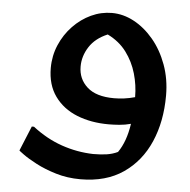

<svg xmlns="http://www.w3.org/2000/svg" viewBox="-53 -550 854 863"><g transform="rotate(5 374.0 -118.5)"><path d="M341 260Q282 260 230.5 244.5Q179 229 140 208.5Q101 188 79 172Q57 156 57 155L103 43H113Q176 92 245.5 116Q315 140 388 142Q423 142 449.5 138Q476 134 499 123Q534 73 546 -8Q520 -1 494 1Q468 3 446 3Q366 3 302.5 -22.5Q239 -48 202 -99.5Q165 -151 165 -227Q165 -282 186 -331Q207 -380 243 -417.5Q279 -455 324 -476Q369 -497 418 -497Q469 -497 517.5 -471Q566 -445 605.5 -398Q645 -351 668.5 -287Q692 -223 692 -148Q692 -31 652 61Q612 153 534 206.5Q456 260 341 260ZM298 -245Q298 -189 338.5 -152.5Q379 -116 460 -116Q482 -116 505.5 -119Q529 -122 554 -129V-130Q554 -183 539 -235Q524 -287 492 -330Q460 -373 407 -399Q352 -376 325 -334Q298 -292 298 -245Z"/></g></svg>

Font: Kufam SemiBold
Style: Regular
Weight: 600
Designer: Wael Morcos, Artur Schmal
Foundry: Original Type
Version: Version 1.300; ttfautohint (v1.8.3)